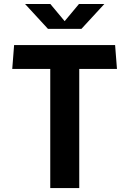

<svg xmlns="http://www.w3.org/2000/svg" viewBox="-20 -960 660 980"><path d="M236.5 0H384.5V-608H577L567.5 -730H52L42.5 -608H236.5ZM108 -939.5H237L310 -852L383 -939.5H512.5L395.5 -812.5H225Z"/></svg>

Font: Monaspace Krypton
Style: Bold
Weight: 700
Designer: Riley Cran & the Lettermatic Team
Foundry: Lettermatic
Version: Version 1.200 (Monaspace Krypton)